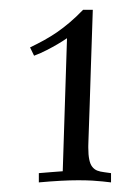

<svg xmlns="http://www.w3.org/2000/svg" viewBox="-20 -779 283 396"><path d="M118.2 -700.2Q108.9 -693.8 98.1 -687.5Q88.9 -682.1 76.7 -675.8Q64.5 -669.4 50.3 -664.1L42 -681.2Q57.1 -688.5 70.8 -696Q84.5 -703.6 97.7 -712.6Q110.8 -721.7 124 -732.9Q137.2 -744.1 151.4 -758.8H171.4Q168.9 -689.5 167.5 -641.8Q166 -594.2 165 -563Q164.1 -531.7 163.3 -514.2Q162.6 -496.6 162.4 -488.3Q162.1 -480 162.1 -477.8Q162.1 -475.6 162.1 -474.6Q162.1 -459.5 164.1 -450Q166 -440.4 170.2 -435.1Q174.3 -429.7 180.4 -427.2Q186.5 -424.8 195.3 -423.8L209 -421.9V-402.8Q201.2 -403.8 191.4 -404.8Q182.6 -405.8 170.2 -406.5Q157.7 -407.2 141.1 -407.2Q108.4 -407.2 60.1 -402.8V-421.9Q76.7 -423.3 86.9 -424.1Q97.2 -424.8 109.4 -425.8Z"/></svg>

Font: Simonetta
Style: Italic
Weight: 400
Italic angle: -2°
Designer: Gayaneh Bagdasaryan
Foundry: BrownFox
Version: Version 1.001